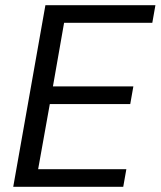

<svg xmlns="http://www.w3.org/2000/svg" viewBox="-20 -720 619 740"><path d="M31 0 155 -700H579L567 -632H227L184 -387H494L482 -319H172L127 -68H467L455 0Z"/></svg>

Font: DM Sans 11pt
Style: Italic
Weight: 400
Italic angle: -10°
Version: Version 4.004;gftools[0.9.30]